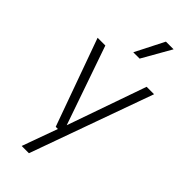

<svg xmlns="http://www.w3.org/2000/svg" viewBox="-321 -855 1123 1123"><g transform="rotate(45 240.0 -294.0)"><path d="M412 -541.5H473.5L200 220H140L219.5 0H201.5L6.5 -541.5H70.5L240.5 -52ZM214 -629 305 -808H368.5L266.5 -629Z"/></g></svg>

Font: Encode Sans Semi Condensed Light
Style: Regular
Weight: 300
Width: 4
Designer: Multiple Designers
Foundry: Impallari Type
Version: Version 2.000